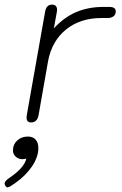

<svg xmlns="http://www.w3.org/2000/svg" viewBox="-71 -520 526 831"><path d="M44 -11Q44 -18 45 -22L124 -468Q129 -500 154 -500Q176 -500 176 -477L175 -468L162 -397Q206 -445 258.5 -467.5Q311 -490 376 -490H402Q430 -490 430 -471Q430 -457 420.5 -449.5Q411 -442 394 -442H368Q276 -442 214.5 -392Q153 -342 137 -255L96 -22Q90 10 64 10Q44 10 44 -11ZM-51 274Q-51 264 -32 251Q35 206 43 166Q34 169 26 169Q9 169 -3 158Q-15 147 -15 131Q-15 105 3.5 88Q22 71 50 71Q71 71 83 84Q95 97 95 121Q95 159 68 199.5Q41 240 -6 273Q-17 281 -25.5 286Q-34 291 -39 291Q-43 291 -48 284Q-51 278 -51 274Z"/></svg>

Font: Kodchasan ExtraLight
Style: Italic
Weight: 275
Italic angle: -10°
Version: Version 1.000; ttfautohint (v1.6)